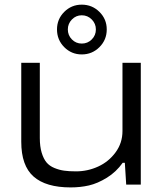

<svg xmlns="http://www.w3.org/2000/svg" viewBox="-20 -797 707 829"><path d="M333 -562Q288.6 -562 257.3 -593.5Q226.1 -625 226.1 -669.9Q226.1 -714.4 257.3 -745.6Q288.6 -776.9 333 -776.9Q377.9 -776.9 409.4 -745.6Q440.9 -714.4 440.9 -669.9Q440.9 -625 409.4 -593.5Q377.9 -562 333 -562ZM333 -608.9Q358.4 -608.9 376.2 -626.7Q394 -644.5 394 -669.9Q394 -694.8 376.2 -712.9Q358.4 -731 333 -731Q308.1 -731 290.5 -712.9Q272.9 -694.8 272.9 -669.9Q272.9 -644.5 290.5 -626.7Q308.1 -608.9 333 -608.9ZM285.2 12.2Q178.2 12.2 125 -34.7Q71.8 -81.5 71.8 -185.1V-525.9H151.9V-201.2Q151.9 -164.6 159.9 -137.9Q168 -111.3 180.7 -95.9Q193.4 -80.6 214.6 -71.8Q235.8 -63 257.1 -60.1Q278.3 -57.1 308.1 -57.1Q358.4 -57.1 403.8 -77.9Q449.2 -98.6 479 -139.2Q508.8 -179.7 508.8 -231V-525.9H587.9V0H524.9L519 -94.2H509.8Q481.9 -54.7 441.7 -29.8Q401.4 -4.9 364 3.7Q326.7 12.2 285.2 12.2Z"/></svg>

Font: Archivo Expanded Light
Style: Regular
Weight: 300
Width: 7
Designer: Hector Gatti
Foundry: Omnibus-Type
Version: Version 2.001